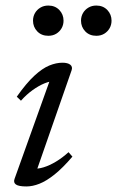

<svg xmlns="http://www.w3.org/2000/svg" viewBox="-20 -662 422 692"><path d="M32.5 -17.5 162.5 -380.5 177 -369.5Q161 -370 140.2 -361.5Q119.5 -353 97.5 -337.2Q75.5 -321.5 55.5 -299L40.5 -313.5Q75 -362.5 103.8 -389Q132.5 -415.5 157.5 -425.8Q182.5 -436 205 -436Q224 -436 233.2 -428.8Q242.5 -421.5 238 -408.5L108 -35.5L99.5 -54.5Q116 -52.5 137.2 -59Q158.5 -65.5 181.8 -79.5Q205 -93.5 227 -113.5L241 -97.5Q206 -56.5 176.5 -33Q147 -9.5 122.2 0.2Q97.5 10 75 10Q47.5 10 37.5 3Q27.5 -4 32.5 -17.5ZM154 -533Q129.5 -533 114.2 -549Q99 -565 99 -587.5Q99 -602.5 106 -614.8Q113 -627 125.5 -634.5Q138 -642 154 -642Q178.5 -642 193.8 -626Q209 -610 209 -587.5Q209 -572.5 202 -560.2Q195 -548 182.8 -540.5Q170.5 -533 154 -533ZM327 -533Q302.5 -533 287.2 -549Q272 -565 272 -587.5Q272 -602.5 279 -614.8Q286 -627 298.5 -634.5Q311 -642 327 -642Q351.5 -642 366.8 -626Q382 -610 382 -587.5Q382 -572.5 375 -560.2Q368 -548 355.8 -540.5Q343.5 -533 327 -533Z"/></svg>

Font: Newsreader 16pt
Style: Italic
Weight: 400
Italic angle: -17°
Designer: Hugues Gentile
Foundry: Production Type
Version: Version 1.003